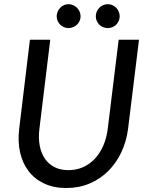

<svg xmlns="http://www.w3.org/2000/svg" viewBox="-20 -912 726 940"><path d="M66.5 0ZM315 -79Q354.5 -79 387.5 -94Q420.5 -109 445.2 -135.8Q470 -162.5 486 -199.8Q502 -237 507.5 -281.5L561 -717.5H660.5L607 -281.5Q599 -219.5 574 -166.5Q549 -113.5 509.8 -74.5Q470.5 -35.5 418.5 -13.5Q366.5 8.5 304.5 8.5Q243 8.5 196.2 -13.5Q149.5 -35.5 119.8 -74.5Q90 -113.5 78.2 -166.5Q66.5 -219.5 74 -281.5L126.5 -717.5H226L173 -282Q167.5 -237.5 174.2 -200.2Q181 -163 199.2 -136Q217.5 -109 246.5 -94Q275.5 -79 315 -79ZM374.5 -832Q374.5 -820 369.8 -809.5Q365 -799 356.8 -791.2Q348.5 -783.5 337.8 -779Q327 -774.5 315 -774.5Q303.5 -774.5 293 -779Q282.5 -783.5 274.8 -791.2Q267 -799 262.2 -809.5Q257.5 -820 257.5 -832Q257.5 -844 262.2 -855Q267 -866 274.8 -874Q282.5 -882 293 -886.8Q303.5 -891.5 315 -891.5Q327 -891.5 337.8 -886.8Q348.5 -882 356.8 -874Q365 -866 369.8 -855Q374.5 -844 374.5 -832ZM566 -832Q566 -820 561.2 -809.5Q556.5 -799 548.8 -791.2Q541 -783.5 530.2 -779Q519.5 -774.5 507.5 -774.5Q495.5 -774.5 484.8 -779Q474 -783.5 466.2 -791.2Q458.5 -799 453.8 -809.5Q449 -820 449 -832Q449 -844 453.8 -855Q458.5 -866 466.2 -874Q474 -882 484.8 -886.8Q495.5 -891.5 507.5 -891.5Q519.5 -891.5 530.2 -886.8Q541 -882 548.8 -874Q556.5 -866 561.2 -855Q566 -844 566 -832Z"/></svg>

Font: Lato Medium
Style: Italic
Weight: 500
Italic angle: -7°
Designer: Lukasz Dziedzic
Foundry: tyPoland Lukasz Dziedzic
Version: Version 2.006; 2014-01-15